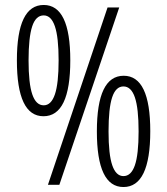

<svg xmlns="http://www.w3.org/2000/svg" viewBox="-20 -744 673 773"><path d="M155 -276Q48 -276 48 -501Q48 -724 156 -724Q263 -724 263 -501Q263 -276 155 -276ZM173 0 413 -714H460L219 0ZM156 -320Q186 -320 201 -364Q216 -408 216 -501Q216 -594 201 -638Q186 -682 156 -682Q124 -682 109.5 -637.5Q95 -593 95 -501Q95 -408 110 -364Q125 -320 156 -320ZM477 9Q370 9 370 -215Q370 -439 478 -439Q585 -439 585 -216Q585 9 477 9ZM477 -35Q508 -35 523 -78.5Q538 -122 538 -215Q538 -308 523 -352Q508 -396 477 -396Q446 -396 431.5 -352Q417 -308 417 -215Q417 -122 432 -78.5Q447 -35 477 -35Z"/></svg>

Font: Noto Sans Malayalam ExtraCondensed Light
Style: Regular
Weight: 300
Width: 2
Designer: Jelle Bosma - Monotype Design Team
Foundry: Monotype Imaging Inc.
Version: Version 2.104; ttfautohint (v1.8.4.7-5d5b)